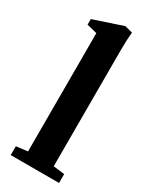

<svg xmlns="http://www.w3.org/2000/svg" viewBox="-190 -775 663 825"><g transform="rotate(30 141.5 -363.0)"><path d="M21.5 0V-43.9L78.1 -50.8V-637.7L27.3 -650.4V-678.2L170.9 -726.1L209.5 -716.3Q205.6 -676.3 205.6 -629.4V-50.8L261.2 -43.9V0Z"/></g></svg>

Font: Elstob 6pt
Style: Bold
Weight: 700
Designer: Peter S. Baker
Version: Version 1.015